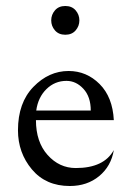

<svg xmlns="http://www.w3.org/2000/svg" viewBox="-20 -609 440 641"><path d="M232.5 -507.5Q220 -493 198 -493Q176 -493 163.5 -507.5Q151 -522 151 -541Q151 -560 163.5 -574.5Q176 -589 198 -589Q220 -589 232.5 -574.5Q245 -560 245 -541Q245 -522 232.5 -507.5ZM213 12Q133 12 86.5 -43.5Q40 -99 40 -174Q40 -266 91.5 -319Q143 -372 209 -372Q269 -372 312.5 -328.5Q356 -285 360 -208H100Q100 -135 139 -91.5Q178 -48 233 -48Q327 -48 360 -108Q351 -54 311 -21Q271 12 213 12ZM202 -339Q163 -339 135 -311.5Q107 -284 101 -240H283Q283 -286 258.5 -312.5Q234 -339 202 -339Z"/></svg>

Font: Bellefair
Style: Regular
Weight: 400
Designer: Nick Shinn, Liron Lavi Turkenic
Foundry: Shinntype
Version: Version 1.003;PS 001.003;hotconv 1.0.88;makeotf.lib2.5.64775